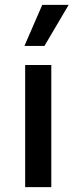

<svg xmlns="http://www.w3.org/2000/svg" viewBox="-20 -766 314 786"><path d="M153 -746H261L162 -578H80ZM190 -500V0H83V-500Z"/></svg>

Font: Elaine Sans Medium
Style: Regular
Weight: 500
Designer: Wei Huang
Foundry: Wei Huang
Version: Version 2.001;PS 002.001;hotconv 1.0.88;makeotf.lib2.5.64775